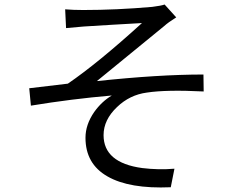

<svg xmlns="http://www.w3.org/2000/svg" viewBox="-20 -784 1040 840"><path d="M265.1 -743.2Q300.8 -740.2 344.2 -740.2Q488.8 -740.2 646 -753.9Q685.1 -758.8 700.2 -764.2L751 -708Q715.8 -686 698.2 -669.9L403.8 -429.2Q673.8 -458 870.1 -458L871.1 -383.8Q708 -392.1 622.1 -378.9Q547.9 -369.1 492.2 -315.9Q433.1 -259.8 433.1 -192.9Q433.1 -71.8 602.1 -48.8Q673.8 -40 743.2 -45.9L727.1 35.2Q545.9 43 450.2 -12.2Q354 -66.9 354 -181.2Q354 -238.8 392.1 -293.9Q424.8 -339.8 469.2 -366.2Q293 -351.1 115.2 -321.8L107.9 -397.9L276.9 -418Q408.2 -507.8 601.1 -683.1L473.1 -675.8Q367.2 -669.9 346.2 -668L269 -661.1Z"/></svg>

Font: Black Ops One [rus by aLiNcE]
Style: Regular
Weight: 400
Designer: James Grieshaber
Foundry: James Grieshaber
Version: Version 1.002;May 25, 2024;FontCreator 13.0.0.2680 64-bit